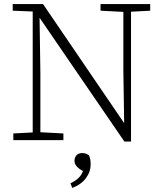

<svg xmlns="http://www.w3.org/2000/svg" viewBox="-20 -694 804 951"><path d="M478 -641V-674H724V-641L629 -636V7H596L176 -606L180 -332V-39L294 -33V0H46V-33L142 -38V-637L43 -641V-674H193L595 -84L591 -343V-635ZM429 120Q429 157 405.5 188.5Q382 220 338 237L329 214Q354 202 369 187.5Q384 173 391 153Q349 131 349 103Q349 86 359 75Q369 64 388 64Q407 64 422 77Q425 86 427 95Q429 104 429 120Z"/></svg>

Font: Source Serif 4 SmText Light
Style: Regular
Weight: 300
Designer: Frank Grießhammer
Foundry: Adobe
Version: Version 4.005;hotconv 1.1.0;makeotfexe 2.6.0